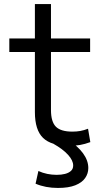

<svg xmlns="http://www.w3.org/2000/svg" viewBox="-20 -710 515 948"><path d="M322.6 10Q233 10 192.6 -29.1Q152.3 -68.1 152.3 -156.7V-453.3H26V-520H152.3V-690H231.7V-520H425V-453.3H231.7V-166.7Q231.7 -108.8 256 -84.4Q280.4 -60.1 337.3 -60.1Q358.7 -60.1 376.8 -63.4Q395 -66.7 414.7 -74.4L426 -8.3Q400 1.3 375.7 5.7Q351.3 10 322.6 10ZM266 218Q204.6 218 155.6 197L169.6 134.3Q190.3 143.9 213.3 148.6Q236.3 153.3 260 153.3Q283 153.3 301.1 148.6Q319.3 143.9 330.3 133.9Q341.3 124 341.3 107Q341.3 82.3 316.1 54.5Q291 26.7 244 0L316 -19.7Q364.4 11.7 390.2 47.2Q416 82.7 416 119.6Q416 147 400.3 169.3Q384.7 191.7 351.7 204.8Q318.6 218 266 218Z"/></svg>

Font: M PLUS 2 Thin
Style: Regular
Weight: 100
Designer: Coji Morishita
Foundry: UNDERFOREST DESIGN
Version: Version 1.001